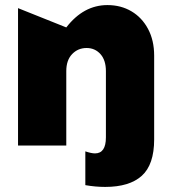

<svg xmlns="http://www.w3.org/2000/svg" viewBox="-20 -573 675 756"><path d="M51 0H241V-293Q241 -336 264 -360Q287 -384 321 -384Q354 -384 375.5 -360Q397 -336 397 -293V-32Q397 31 354 31Q340 31 316 23V156Q356 163 394 163Q490 163 538.5 119Q587 75 587 -24V-354Q587 -414 563 -459Q539 -504 497.5 -528.5Q456 -553 403 -553Q309 -553 241 -465L51 -541Z"/></svg>

Font: Geom Black
Style: Bold
Weight: 900
Version: Version 1.102